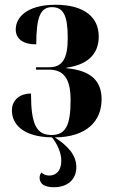

<svg xmlns="http://www.w3.org/2000/svg" viewBox="-20 -567 476 805"><path d="M206 218C264 218 300 185 300 134C300 85 268 47 210 9C343 8 406 -59 406 -151C406 -226 363 -272 258 -281V-283C358 -297 394 -349 394 -414C394 -498 329 -547 213 -547C89 -547 46 -491 46 -444C46 -405 75 -381 132 -381C132 -497 150 -537 198 -537C247 -537 264 -500 264 -407C264 -320 241 -285 186 -285H131V-275H185C246 -275 276 -239 276 -147C276 -41 255 -1 196 -1C132 -1 110 -47 110 -175C66 -175 30 -150 30 -104C30 -47 75 7 198 9C222 39 237 75 237 107C237 146 218 169 186 169C174 169 162 165 154 156C149 162 146 170 146 178C146 203 165 218 206 218Z"/></svg>

Font: Noto Serif Display ExtraCondensed
Style: Bold
Weight: 700
Width: 2
Designer: Monotype Design Team
Foundry: Monotype Imaging Inc.
Version: Version 2.009